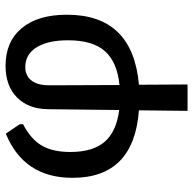

<svg xmlns="http://www.w3.org/2000/svg" viewBox="-22 -488 695 691"><g transform="rotate(-90 325.5 -142.5)"><path d="M278 -318Q279 -388 320.5 -429Q362 -470 434 -470Q521 -470 569.5 -412Q618 -354 618 -249Q618 -12 366 10L367 185H272L274 10Q31 -8 31 -229Q31 -404 190 -469L224 -419V-407Q170 -379 147 -339.5Q124 -300 124 -237Q124 -156 160.5 -113.5Q197 -71 275 -61ZM364 -309 365 -60Q447 -68 486.5 -112Q526 -156 526 -245Q526 -318 500.5 -358.5Q475 -399 430 -399Q397 -399 380 -375Q363 -351 364 -309Z"/></g></svg>

Font: Alegreya Sans Medium
Style: Regular
Weight: 500
Designer: Juan Pablo del Peral
Foundry: Huerta Tipografica
Version: Version 2.007